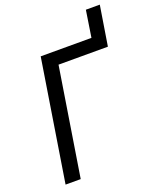

<svg xmlns="http://www.w3.org/2000/svg" viewBox="-156 -954 865 1049"><g transform="rotate(-20 276.5 -430.0)"><path d="M41 0 153 -705H448L472 -860H553L516 -629H229L129 0Z"/></g></svg>

Font: Nunito Sans 10pt Condensed Medium
Style: Italic
Weight: 500
Width: 3
Italic angle: -9°
Designer: Vernon Adams
Foundry: Vernon Adams
Version: Version 3.101;gftools[0.9.27]